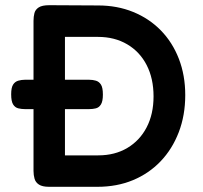

<svg xmlns="http://www.w3.org/2000/svg" viewBox="-20 -710 783 739"><path d="M169 9Q143 9 130 0.5Q117 -8 113 -22Q109 -36 109 -52V-630Q109 -646 112.5 -659.5Q116 -673 129 -681.5Q142 -690 170 -690L358 -689Q431 -689 492.5 -664Q554 -639 599 -593Q644 -547 668.5 -483.5Q693 -420 693 -344Q693 -266 668 -201Q643 -136 598 -89Q553 -42 491.5 -16.5Q430 9 355 9ZM230 -112H358Q422 -112 470 -140.5Q518 -169 544.5 -220Q571 -271 571 -339Q571 -408 544.5 -459.5Q518 -511 469.5 -539.5Q421 -568 357 -568H230ZM76 -290Q63 -290 50.5 -293Q38 -296 30.5 -308Q23 -320 23 -347Q23 -373 30.5 -384.5Q38 -396 50.5 -399.5Q63 -403 75 -403H324Q337 -403 349 -399.5Q361 -396 368.5 -384.5Q376 -373 376 -346Q376 -320 368.5 -308Q361 -296 349 -293Q337 -290 323 -290Z"/></svg>

Font: Fredoka Medium
Style: Regular
Weight: 500
Designer: Ben Nathan
Foundry: Milena B. Brandão, Ben Nathan
Version: Version 2.001